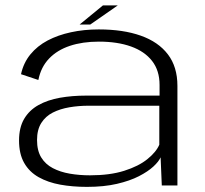

<svg xmlns="http://www.w3.org/2000/svg" viewBox="-20 -706 780 731"><path d="M311 5.5Q376 5.5 425.2 -6Q474.5 -17.5 509 -35.2Q543.5 -53 564 -72Q584.5 -91 591.5 -107L596 0H655.5V-379Q655.5 -451.5 619.2 -499Q583 -546.5 516 -570.2Q449 -594 356 -594Q299.5 -594 250 -583.2Q200.5 -572.5 161.2 -551.8Q122 -531 95.8 -499Q69.5 -467 60 -423.5L126 -401.5Q136 -451 167 -483.2Q198 -515.5 246.2 -531.5Q294.5 -547.5 356.5 -547.5Q427 -547.5 478.8 -529Q530.5 -510.5 559 -474Q587.5 -437.5 587.5 -382.5V-342H307.5Q254.5 -342 208 -333.8Q161.5 -325.5 126.5 -306Q91.5 -286.5 72 -253.5Q52.5 -220.5 52.5 -171Q52.5 -120 72 -85.8Q91.5 -51.5 127 -31.5Q162.5 -11.5 209.2 -3Q256 5.5 311 5.5ZM322.5 -38.5Q282 -38.5 245.8 -44.8Q209.5 -51 181.2 -65.8Q153 -80.5 137 -106.5Q121 -132.5 121 -173Q121 -212 137.2 -237.8Q153.5 -263.5 181.2 -277.5Q209 -291.5 244.2 -297.5Q279.5 -303.5 317 -303.5H586.5V-155Q574.5 -127 541 -100Q507.5 -73 453 -55.8Q398.5 -38.5 322.5 -38.5ZM283 -612.5H323.5L428.5 -685.5H372Z"/></svg>

Font: Anybody Expanded Light
Style: Regular
Weight: 300
Width: 7
Version: Version 1.113;gftools[0.9.25]